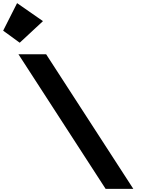

<svg xmlns="http://www.w3.org/2000/svg" viewBox="-615 -1207 932 1227"><path d="M-594.8 -1011 -489 -934 -340.4 -1072 -505.8 -1187ZM-497 -860H-320L237 0H60Z"/></svg>

Font: Hussar
Style: BdOpOblSeven
Weight: 700
Foundry: Cannot Into Space Fonts
Version: Version 2.00